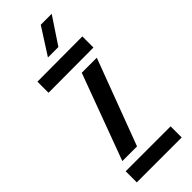

<svg xmlns="http://www.w3.org/2000/svg" viewBox="-252 -787 813 813"><g transform="rotate(-45 155.0 -380.0)"><path d="M22.5 -532.5V-599L292.5 -600V-533.5ZM39 -107 182 -493H272L127 -107ZM18.5 0V-66.5H287.5V0ZM126.5 -640 203 -759.5H268.5L189 -640Z"/></g></svg>

Font: Big Shoulders Stencil Display SemiBold
Style: Regular
Weight: 600
Designer: Patric King
Foundry: XO Type Co
Version: Version 1.000